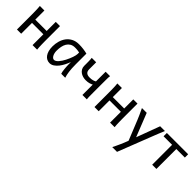

<svg xmlns="http://www.w3.org/2000/svg" viewBox="190 -1590 2912 2912"><g transform="rotate(45 1645.5 -134.5)"><path d="M85.4 -258.8Q85.4 -294.4 85.2 -329.1Q85 -363.8 84.2 -394.8Q83.5 -425.8 82 -452.4Q80.6 -479 78.1 -498H175.8V-302.7H419.9V-498H510.3V-239.3Q510.3 -203.6 510.5 -168.9Q510.7 -134.3 511.5 -103Q512.2 -71.8 513.7 -45.4Q515.1 -19 517.6 0H419.9V-231.9H175.8V0H85.4Z M903.3 -429.7Q855.5 -429.7 823.5 -410.4Q791.5 -391.1 772.5 -359.1Q753.4 -327.1 745.4 -285.6Q737.3 -244.1 737.3 -200.2Q737.3 -171.9 742.9 -148.2Q748.5 -124.5 758.3 -107.2Q768.1 -89.8 780.8 -80.3Q793.5 -70.8 808.1 -70.8Q824.2 -70.8 841.1 -81.5Q857.9 -92.3 874.3 -110.6Q890.6 -128.9 906.2 -152.8Q921.9 -176.8 935.5 -203.4Q949.2 -230 960.9 -257.3Q972.7 -284.7 981 -309.3Q989.3 -334 993.9 -354.5Q998.5 -375 998.5 -388.2V-419.9Q986.3 -422.4 963.1 -426Q939.9 -429.7 903.3 -429.7ZM1013.2 -229.5Q997.6 -188 975.8 -145Q954.1 -102.1 926.3 -67.1Q898.4 -32.2 865 -10Q831.5 12.2 793.5 12.2Q762.7 12.2 735.8 -1.5Q709 -15.1 689.2 -42Q669.4 -68.8 658.2 -108.6Q647 -148.4 647 -200.2Q647 -258.3 662.6 -313.7Q678.2 -369.1 710.4 -412.4Q742.7 -455.6 792.5 -481.7Q842.3 -507.8 910.6 -507.8Q958 -507.8 1004.9 -501.7Q1051.8 -495.6 1088.9 -485.8V-258.8Q1088.9 -166.5 1097.7 -103.8Q1106.4 -41 1120.6 0H1035.2Q1029.8 -11.7 1025.6 -35.2Q1021.5 -58.6 1018.8 -85.7Q1016.1 -112.8 1014.6 -138.7Q1013.2 -164.6 1013.2 -180.7Z M1584.5 -498Q1580.6 -477.5 1580.1 -439.7Q1579.6 -401.9 1579.6 -351.6V-146.5Q1579.6 -96.2 1580.1 -58.3Q1580.6 -20.5 1584.5 0H1489.3V-222.2Q1478 -216.3 1466.1 -211.2Q1454.1 -206.1 1439.5 -201.9Q1424.8 -197.8 1406.5 -195.3Q1388.2 -192.9 1364.7 -192.9Q1333.5 -192.9 1303.2 -201.7Q1272.9 -210.4 1249.3 -227.8Q1225.6 -245.1 1210.9 -271.2Q1196.3 -297.4 1196.3 -332V-382.3Q1196.3 -407.7 1195.8 -429.9Q1195.3 -452.1 1194.3 -470Q1193.4 -487.8 1191.4 -498H1286.6V-346.7Q1286.6 -305.2 1309.8 -284.4Q1333 -263.7 1377 -263.7Q1419.4 -263.7 1445.8 -271.5Q1472.2 -279.3 1489.3 -290.5V-498Z M1748 -258.8Q1748 -294.4 1747.8 -329.1Q1747.6 -363.8 1746.8 -394.8Q1746.1 -425.8 1744.6 -452.4Q1743.2 -479 1740.7 -498H1838.4V-302.7H2082.5V-498H2172.9V-239.3Q2172.9 -203.6 2173.1 -168.9Q2173.3 -134.3 2174.1 -103Q2174.8 -71.8 2176.3 -45.4Q2177.7 -19 2180.2 0H2082.5V-231.9H1838.4V0H1748Z M2470.7 239.3H2368.2Q2381.8 212.9 2395.8 183.6Q2409.7 154.3 2423.1 124.3Q2436.5 94.2 2448.7 64.7Q2460.9 35.2 2471.2 7.8L2475.6 -3.9L2346.2 -324.7Q2333 -357.9 2314.2 -399.4Q2295.4 -440.9 2268.1 -498H2370.6L2519 -122.1L2658.7 -498H2761.2Q2736.8 -441.4 2720.5 -400.1Q2704.1 -358.9 2690.9 -325.2Z M3259.3 -427.2H3076.2V0H2985.8V-427.2H2802.7V-498H3259.3Z"/></g></svg>

Font: Andika
Style: Regular
Weight: 400
Designer: Victor Gaultney, Annie Olsen, Julie Remington, Don Collingsworth, Eric Hays
Foundry: SIL International
Version: Version 1.001